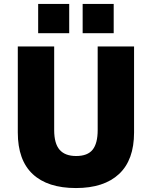

<svg xmlns="http://www.w3.org/2000/svg" viewBox="-20 -940 768 971"><path d="M364 11Q221 11 145.5 -59.5Q70 -130 70 -270V-705H254V-282Q254 -214 281.5 -182.5Q309 -151 365 -151Q423 -151 448.5 -183Q474 -215 474 -282V-705H658V-270Q658 -131 582 -60Q506 11 364 11ZM398 -772V-920H555V-772ZM173 -772V-920H330V-772Z"/></svg>

Font: Nunito Sans 7pt SemiCondensed Black
Style: Regular
Weight: 900
Width: 4
Designer: Vernon Adams
Foundry: Vernon Adams
Version: Version 3.101;gftools[0.9.27]